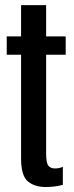

<svg xmlns="http://www.w3.org/2000/svg" viewBox="-20 -744 297 770"><path d="M163.5 6Q199 6 232 -2.5V-75Q218 -68.5 200 -68.5Q183 -68.5 174 -79.5Q165 -90.5 165 -129V-524.5H243.5V-598H165V-723.5H64.5V-598H7V-524.5H64.5V-108.5Q64.5 -40 91.2 -17Q118 6 163.5 6Z"/></svg>

Font: Anybody ExtraCondensed Medium
Style: Regular
Weight: 500
Width: 2
Version: Version 1.113;gftools[0.9.25]